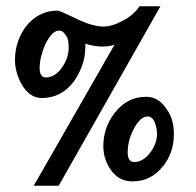

<svg xmlns="http://www.w3.org/2000/svg" viewBox="-20 -566 627 615"><path d="M200 -413Q200 -424 198.5 -434Q197 -444 192 -451Q187 -459 182 -463.5Q177 -468 169 -468Q147 -468 125 -424Q107 -382 107 -348Q107 -318 127 -318Q156 -318 178 -349Q200 -380 200 -413ZM483 -138Q483 -155 475 -176Q467 -193 453 -193Q428 -193 407 -150Q389 -115 389 -78Q389 -47 410 -47Q438 -47 461 -77Q483 -106 483 -138ZM494 -546 168 29H88L347 -423Q337 -419 327.5 -418Q318 -417 307 -417Q281 -417 253 -426Q254 -422 253.5 -419Q253 -416 253 -411Q253 -383 242.5 -354.5Q232 -326 215 -303Q175 -252 114 -252Q74 -252 48 -298Q28 -336 28 -374Q28 -432 62 -480Q103 -532 164 -532Q171 -532 229 -504H228Q279 -481 310 -481Q340 -481 372 -499Q388 -507 402 -518.5Q416 -530 427 -546ZM537 -136Q537 -77 502 -33V-34Q465 15 404 15Q360 15 334 -23Q311 -57 311 -98Q311 -157 347 -204Q387 -256 448 -256Q491 -256 517 -211V-212Q537 -181 537 -136Z"/></svg>

Font: Ekushey Bangla
Style: Bold
Weight: 700
Designer: Al Mamun Sumon
Foundry: Al Mamun Sumon
Version: Version 1.0